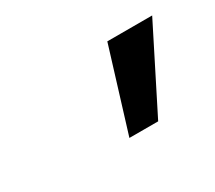

<svg xmlns="http://www.w3.org/2000/svg" viewBox="-50 -858 378 337"><g transform="rotate(-30 138.5 -690.0)"><path d="M134.9 -606.5 186.1 -772.7H277L193.2 -606.5Z"/></g></svg>

Font: Inter UI
Style: Italic
Weight: 400
Italic angle: -9.39999°
Designer: Rasmus Andersson
Foundry: rsms
Version: 3.2;8d6f07862